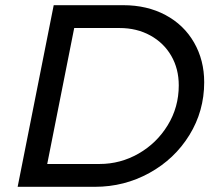

<svg xmlns="http://www.w3.org/2000/svg" viewBox="-20 -720 825 740"><path d="M767 -403Q767 -292 710 -199.5Q653 -107 556 -53.5Q459 0 346 0H48L187 -700H455Q547 -700 618 -662Q689 -624 728 -556Q767 -488 767 -403ZM441 -612H266L162 -88H364Q444 -88 514 -128Q584 -168 626.5 -237.5Q669 -307 669 -391Q669 -455 640 -505Q611 -555 559 -583.5Q507 -612 441 -612Z"/></svg>

Font: TypoPRO Montserrat Alternates
Style: Italic
Weight: 400
Italic angle: -11.3°
Designer: Julieta Ulanovsky
Foundry: Julieta Ulanovsky
Version: Version 6.001